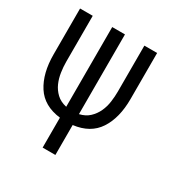

<svg xmlns="http://www.w3.org/2000/svg" viewBox="-150 -758 846 879"><g transform="rotate(30 273.0 -318.5)"><path d="M431.2 -394Q431.2 -293.9 390.1 -231.4Q349.1 -168.9 261.2 -158.2V0H193.8V-158.2Q105 -168.9 64.5 -231.9Q23.9 -294.9 23.9 -395V-637.2H90.8V-394Q90.8 -368.2 95 -339.6Q99.1 -311 110.1 -286.1Q121.1 -261.2 141.1 -242.2Q161.1 -223.1 193.8 -215.8V-637.2H261.2V-215.8Q293 -223.1 313 -242.2Q333 -261.2 344.5 -286.1Q356 -311 359.9 -339.6Q363.8 -368.2 363.8 -394V-637.2H431.2Z"/></g></svg>

Font: Anonymous Pro
Style: Regular
Weight: 400
Monospace: yes
Designer: Mark Simonson
Version: Version 1.003